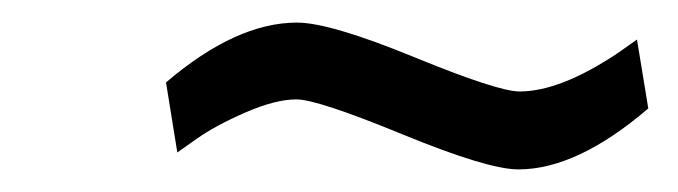

<svg xmlns="http://www.w3.org/2000/svg" viewBox="-20 -345 600 170"><path d="M439 -195Q412 -195 336.5 -226Q261 -257 242.5 -257Q224 -257 197.5 -245.5Q171 -234 154 -222L137 -210L127 -272Q189 -325 243 -325Q272 -325 346.5 -294.5Q421 -264 440 -264Q476 -264 527 -298L544 -310L554 -249Q491 -195 439 -195Z"/></svg>

Font: TitilliumWebItalic
Style: Italic
Weight: 400
Italic angle: -13°
Version: Version 1.001;PS 57.000;hotconv 1.0.70;makeotf.lib2.5.55311